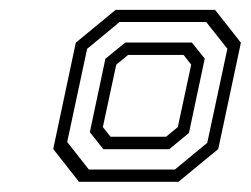

<svg xmlns="http://www.w3.org/2000/svg" viewBox="-20 -720 504 386"><path d="M138.8 -354.5 87 -420.4 132.4 -634.2 212.4 -700.1H412.4L464.3 -634.2L418.8 -420.4L338.8 -354.5ZM158.7 -379.1H331.5L396.7 -432.9L437.1 -622L394.5 -675.8H220.4L155.1 -621.7L115.1 -434.5ZM187.8 -420.1 160.6 -454.3 191.9 -601.9 231.9 -634.5H365.7L391.6 -602.2L359.9 -452.7L320.3 -420.1ZM202.2 -445.1H313.9L337.5 -464.6L364.4 -590L349.1 -609.5H237.4L213.7 -590L186.8 -464.6Z"/></svg>

Font: Tourney
Style: Italic
Weight: 400
Italic angle: -12°
Version: Version 1.015